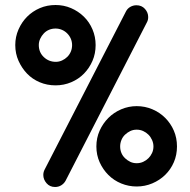

<svg xmlns="http://www.w3.org/2000/svg" viewBox="-20 -748 761 767"><path d="M526 -324Q559 -324 588.5 -311.5Q618 -299 640 -277Q662 -255 674.5 -226Q687 -197 687 -163Q687 -129 674.5 -100Q662 -71 640 -49.5Q618 -28 588.5 -15.5Q559 -3 526 -3Q494 -3 464.5 -15Q435 -27 413 -49Q391 -71 378 -100Q365 -129 365 -163Q365 -197 378 -226Q391 -255 413 -277Q435 -299 464.5 -311.5Q494 -324 526 -324ZM202 -728Q235 -728 264 -715.5Q293 -703 315 -681.5Q337 -660 349.5 -630.5Q362 -601 362 -568Q362 -534 349.5 -505Q337 -476 315.5 -454Q294 -432 264.5 -419.5Q235 -407 202 -407Q168 -407 138.5 -419.5Q109 -432 88 -454Q67 -476 54 -505Q41 -534 41 -568Q41 -601 54 -630.5Q67 -660 88.5 -681.5Q110 -703 139 -715.5Q168 -728 202 -728ZM483 -702Q489 -714 500.5 -720.5Q512 -727 525 -727Q546 -727 559 -712.5Q572 -698 572 -680Q572 -668 567 -659L242 -26Q236 -15 225 -8Q214 -1 200 -1Q179 -1 166 -16Q153 -31 153 -49Q153 -60 158 -70ZM460 -163Q460 -149 465 -137Q470 -125 479.5 -116Q489 -107 500.5 -101.5Q512 -96 526 -96Q540 -96 552 -101.5Q564 -107 573 -116Q582 -125 587.5 -137Q593 -149 593 -163Q593 -176 587.5 -188.5Q582 -201 573 -210Q564 -219 552 -224.5Q540 -230 526 -230Q512 -230 500.5 -224.5Q489 -219 479.5 -210Q470 -201 465 -188.5Q460 -176 460 -163ZM202 -634Q188 -634 176 -629Q164 -624 155 -614.5Q146 -605 140.5 -593Q135 -581 135 -568Q135 -539 155 -520Q175 -501 203 -501Q216 -501 228 -506.5Q240 -512 249 -521Q258 -530 263 -542Q268 -554 268 -568Q268 -581 263 -593Q258 -605 248.5 -614.5Q239 -624 227 -629Q215 -634 202 -634Z"/></svg>

Font: VDS
Style: Regular
Weight: 400
Designer: artmaker
Foundry: artmaker
Version: Version 1.000 2009 initial release